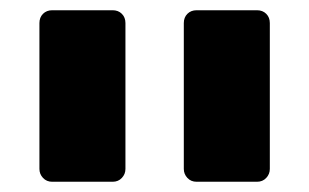

<svg xmlns="http://www.w3.org/2000/svg" viewBox="-20 -591 604 375"><path d="M364 -236Q353 -236 346 -243.5Q339 -251 339 -261V-546Q339 -557 346 -564Q353 -571 364 -571H482Q493 -571 500 -564Q507 -557 507 -546V-261Q507 -251 500 -243.5Q493 -236 482 -236ZM82 -236Q71 -236 64 -243.5Q57 -251 57 -261V-546Q57 -557 64 -564Q71 -571 82 -571H200Q211 -571 218 -564Q225 -557 225 -546V-261Q225 -251 218 -243.5Q211 -236 200 -236Z"/></svg>

Font: Rubik
Style: Bold
Weight: 700
Designer: Hubert and Fischer
Foundry: Hubert and Fischer
Version: Version 2.300;gftools[0.9.30]